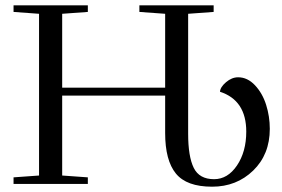

<svg xmlns="http://www.w3.org/2000/svg" viewBox="-20 -683 1047 713"><path d="M30.3 0V-24.4L125 -31.2V-631.8L30.3 -638.7V-663.1H306.2V-638.7L210.9 -631.8V-357.4H593.3V-631.8L497.6 -638.7V-663.1H773.4V-638.7L678.7 -631.8V-186.5Q678.7 -101.6 699.5 -59.6Q720.2 -17.6 774.9 -17.6Q825.7 -17.6 860.1 -68.6Q894.5 -119.6 894.5 -194.3Q894.5 -310.5 796.9 -342.3Q797.9 -359.4 819.3 -377.7Q840.8 -396 864.3 -396Q898.9 -396 926.8 -366.5Q954.6 -336.9 968.3 -293.7Q981.9 -250.5 981.9 -204.6Q981.9 -109.4 920.2 -49.6Q858.4 10.3 767.6 10.3Q672.9 10.3 633.1 -38.6Q593.3 -87.4 593.3 -189V-328.1H210.9V-31.2L306.2 -24.4V0Z"/></svg>

Font: Elstob 18pt
Style: Regular
Weight: 400
Designer: Peter S. Baker
Version: Version 1.015